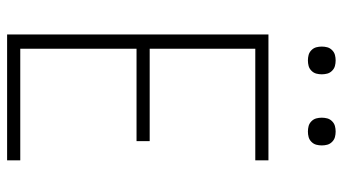

<svg xmlns="http://www.w3.org/2000/svg" viewBox="-232 -732 964 540"><g transform="rotate(90 250.0 -462.0)"><path d="M77 0V-735H431V-698H117V-401H377V-364H117V-37H431V0ZM350 -846Q342 -846 334.5 -848Q327 -850 321 -856Q315 -862 313 -869.5Q311 -877 311 -885Q311 -893 313 -900.5Q315 -908 321 -914Q327 -920 334.5 -922Q342 -924 350 -924Q358 -924 365.5 -922Q373 -920 379 -914Q385 -908 387 -900.5Q389 -893 389 -885Q389 -877 387 -869.5Q385 -862 379 -856Q373 -850 365.5 -848Q358 -846 350 -846ZM150 -846Q142 -846 134.5 -848Q127 -850 121 -856Q115 -862 113 -869.5Q111 -877 111 -885Q111 -893 113 -900.5Q115 -908 121 -914Q127 -920 134.5 -922Q142 -924 150 -924Q158 -924 165.5 -922Q173 -920 179 -914Q185 -908 187 -900.5Q189 -893 189 -885Q189 -877 187 -869.5Q185 -862 179 -856Q173 -850 165.5 -848Q158 -846 150 -846Z"/></g></svg>

Font: Iosevka Term Curly Extralight
Style: Regular
Weight: 200
Designer: Belleve Invis
Foundry: Belleve Invis
Version: Version 32.3.0